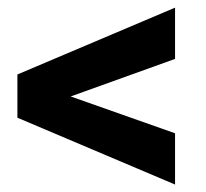

<svg xmlns="http://www.w3.org/2000/svg" viewBox="-20 -559 549 512"><path d="M168.5 -301.8 446.8 -203.6V-66.9L26.4 -245.1V-360.4L446.8 -538.6V-401.9Z"/></svg>

Font: TypoPRO Roboto
Style: Bold
Weight: 700
Designer: Google
Version: Version 2.136; 2016